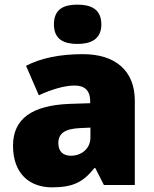

<svg xmlns="http://www.w3.org/2000/svg" viewBox="-20 -796 663 826"><path d="M313 -776C257 -776 212 -759 212 -691C212 -625 257 -607 313 -607C368 -607 416 -625 416 -691C416 -759 368 -776 313 -776ZM337 -563C236 -563 156 -546 92 -513L147 -386C201 -411 257 -428 301 -428C342 -428 368 -409 368 -360V-352L276 -349C120 -342 36 -287 36 -169C36 -48 108 10 204 10C296 10 339 -14 386 -73H390L427 0H560V-363C560 -491 477 -563 337 -563ZM369 -247V-204C369 -157 331 -126 285 -126C253 -126 231 -143 231 -180C231 -220 256 -242 325 -245Z"/></svg>

Font: Noto Sans UI Black
Style: Regular
Weight: 900
Designer: Monotype Design Team
Foundry: Monotype Imaging Inc.
Version: Version 1.901